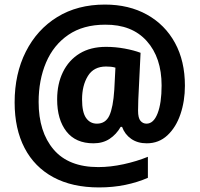

<svg xmlns="http://www.w3.org/2000/svg" viewBox="-20 -740 873 840"><path d="M789 -365Q789 -298 769.5 -240.5Q750 -183 712.5 -148Q675 -113 622 -113Q582 -113 554 -132.5Q526 -152 514 -185H508Q489 -152 459.5 -132.5Q430 -113 389 -113Q311 -113 270.5 -165Q230 -217 230 -305Q230 -373 255.5 -425Q281 -477 328.5 -506Q376 -535 444 -535Q485 -535 525.5 -527.5Q566 -520 595 -509L585 -303Q585 -291 584.5 -278.5Q584 -266 584 -256Q584 -224 594.5 -211.5Q605 -199 621 -199Q652 -199 669.5 -244Q687 -289 687 -366Q687 -488 622 -560.5Q557 -633 440 -632Q344 -632 279 -587.5Q214 -543 181.5 -466.5Q149 -390 149 -294Q149 -163 214.5 -86Q280 -9 410 -9Q463 -9 520.5 -21.5Q578 -34 627 -54V38Q581 58 527.5 69Q474 80 413 80Q296 80 213.5 35.5Q131 -9 87.5 -92.5Q44 -176 44 -292Q44 -417 93 -514Q142 -611 230.5 -665.5Q319 -720 439 -720Q544 -720 623 -676Q702 -632 745.5 -552.5Q789 -473 789 -365ZM339 -305Q339 -249 356.5 -224Q374 -199 404 -199Q442 -199 458.5 -234.5Q475 -270 480 -347L485 -444Q475 -447 465 -448Q455 -449 444 -449Q390 -449 364.5 -407.5Q339 -366 339 -305Z"/></svg>

Font: Noto Sans Lao SemiCondensed
Style: Bold
Weight: 700
Width: 4
Designer: Monotype Design Team
Foundry: Monotype Imaging Inc.
Version: Version 2.003; ttfautohint (v1.8.4.7-5d5b)